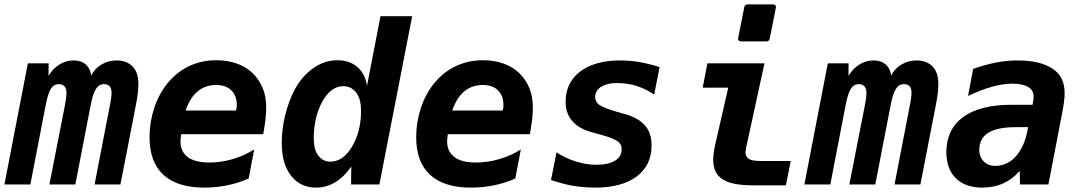

<svg xmlns="http://www.w3.org/2000/svg" viewBox="-36 -833 4873 867"><path d="M89.8 -546.9H183.6L183.1 -490.2Q203.1 -523.9 232.9 -542Q261.7 -560.1 295.9 -560.1Q330.1 -560.1 351.1 -542Q372.1 -523.4 376 -492.2Q391.1 -523.4 422.9 -542Q454.1 -560.1 490.2 -560.1Q513.7 -560.1 531.7 -553Q549.8 -545.9 562.5 -533.2Q576.7 -518.6 582.8 -498.3Q588.9 -478 588.9 -454.6Q588.9 -446.3 588.1 -434.8Q587.4 -423.3 586.4 -411.6Q585 -398.4 581.8 -381.3Q578.6 -364.3 576.2 -351.1L507.8 0H391.1L459 -351.1Q461.4 -362.3 462.9 -371.1Q464.4 -379.9 465.8 -391.1Q466.8 -398.4 467.3 -404.3Q467.8 -410.2 467.8 -414.1Q467.8 -425.3 465.3 -432.1Q462.9 -439 459.5 -442.9Q450.7 -453.1 434.1 -453.1Q410.6 -453.1 397 -431.2Q389.6 -419.4 383.5 -399.7Q377.4 -379.9 372.1 -351.1L304.2 0H187L255.9 -351.1Q256.8 -356.9 259 -368.4Q261.2 -379.9 262.2 -387.7Q263.2 -396 263.7 -402.1Q264.2 -408.2 264.2 -412.6Q264.2 -432.6 255.4 -442.9Q246.6 -453.1 230 -453.1Q207 -453.1 193.8 -432.1Q186 -419.9 180.2 -400.1Q174.3 -380.4 168.9 -351.1L101.1 0H-16.1Z M886.7 14.2Q764.6 14.2 702.1 -43.5Q669.9 -73.2 654.5 -116Q639.2 -158.7 639.2 -213.9Q639.2 -280.8 660.6 -346.2Q671.9 -379.4 686.8 -406.7Q701.7 -434.1 721.2 -458Q742.2 -483.4 766.8 -502.7Q791.5 -522 818.8 -534.7Q875 -561 940.9 -561Q990.7 -561 1032.7 -546.4Q1074.7 -531.7 1105 -502.4Q1133.3 -475.1 1149.7 -436.5Q1166 -397.9 1166 -348.1Q1166 -338.4 1165.3 -323.7Q1164.6 -309.1 1163.1 -296.4Q1162.1 -286.6 1159.2 -266.8Q1156.2 -247.1 1152.8 -227.1H782.2Q781.2 -223.1 781 -219.2Q780.8 -215.3 780.3 -211.4L778.8 -196.8Q778.8 -169.9 787.6 -152.6Q796.4 -135.3 811.5 -124Q844.2 -99.1 909.2 -99.1Q934.6 -99.1 960.9 -102.8Q987.3 -106.4 1013.7 -114.3Q1066.4 -129.4 1111.8 -158.2L1086.9 -26.9Q1040.5 -6.3 990.2 3.9Q939.5 14.2 886.7 14.2ZM1029.8 -334Q1031.7 -340.3 1032.7 -347.7Q1033.2 -351.1 1033.2 -354Q1033.2 -356.9 1033.2 -359.9Q1033.2 -400.9 1008.3 -425.3Q983.9 -449.2 939.9 -449.2Q891.1 -449.2 856.4 -420.4Q821.8 -391.6 802.2 -334Z M1390.6 14.2Q1320.3 14.2 1278.3 -39.6Q1257.3 -66.4 1246.8 -102.8Q1236.3 -139.2 1236.3 -188.5Q1236.3 -217.8 1240 -249Q1243.7 -280.3 1251.5 -312Q1259.3 -343.8 1270.5 -373.8Q1281.7 -403.8 1293.9 -426.8Q1309.6 -456.5 1331.1 -481.7Q1352.5 -506.8 1378.9 -525.4Q1429.7 -561 1487.8 -561Q1542 -561 1578.1 -530.3Q1594.7 -516.1 1606 -494.6Q1617.2 -473.1 1621.1 -444.8L1682.1 -759.8H1825.2L1677.2 0H1549.3L1550.3 -81.1Q1518.1 -34.2 1478 -10.3Q1437.5 14.2 1390.6 14.2ZM1456.5 -103Q1484.4 -103 1508.8 -119.9Q1533.2 -136.7 1553.7 -170.9Q1574.2 -205.1 1584.2 -245.6Q1594.2 -286.1 1594.2 -329.1Q1594.2 -361.3 1588.6 -381.1Q1583 -400.9 1572.3 -415Q1550.3 -443.8 1513.7 -443.8Q1458.5 -443.8 1419.9 -375Q1400.4 -339.8 1390.6 -297.9Q1380.9 -255.9 1380.9 -212.9Q1380.9 -181.6 1386 -162.8Q1391.1 -144 1401.4 -130.4Q1421.9 -103 1456.5 -103Z M2090.8 14.2Q1968.8 14.2 1906.2 -43.5Q1874 -73.2 1858.6 -116Q1843.3 -158.7 1843.3 -213.9Q1843.3 -280.8 1864.7 -346.2Q1876 -379.4 1890.9 -406.7Q1905.8 -434.1 1925.3 -458Q1946.3 -483.4 1970.9 -502.7Q1995.6 -522 2022.9 -534.7Q2079.1 -561 2145 -561Q2194.8 -561 2236.8 -546.4Q2278.8 -531.7 2309.1 -502.4Q2337.4 -475.1 2353.8 -436.5Q2370.1 -397.9 2370.1 -348.1Q2370.1 -338.4 2369.4 -323.7Q2368.7 -309.1 2367.2 -296.4Q2366.2 -286.6 2363.3 -266.8Q2360.4 -247.1 2356.9 -227.1H1986.3Q1985.4 -223.1 1985.1 -219.2Q1984.9 -215.3 1984.4 -211.4L1982.9 -196.8Q1982.9 -169.9 1991.7 -152.6Q2000.5 -135.3 2015.6 -124Q2048.3 -99.1 2113.3 -99.1Q2138.7 -99.1 2165 -102.8Q2191.4 -106.4 2217.8 -114.3Q2270.5 -129.4 2315.9 -158.2L2291 -26.9Q2244.6 -6.3 2194.3 3.9Q2143.6 14.2 2090.8 14.2ZM2233.9 -334Q2235.8 -340.3 2236.8 -347.7Q2237.3 -351.1 2237.3 -354Q2237.3 -356.9 2237.3 -359.9Q2237.3 -400.9 2212.4 -425.3Q2188 -449.2 2144 -449.2Q2095.2 -449.2 2060.5 -420.4Q2025.9 -391.6 2006.3 -334Z M2652.8 14.2Q2627 14.2 2600.1 12Q2573.2 9.8 2551.3 5.9Q2527.8 2 2502.2 -4.9Q2476.6 -11.7 2452.1 -20L2477.1 -145Q2500.5 -129.9 2521.2 -120.4Q2542 -110.8 2565.4 -103.5Q2587.9 -96.7 2610.1 -92.8Q2632.3 -88.9 2657.2 -88.9Q2710.9 -88.9 2741.2 -107.4Q2771 -125.5 2771 -159.2Q2771 -172.4 2766.8 -179.9Q2762.7 -187.5 2755.9 -192.9Q2746.1 -200.7 2726.1 -208.7Q2706.1 -216.8 2676.3 -225.1L2633.3 -236.8Q2606.4 -244.1 2584 -257.1Q2561.5 -270 2545.9 -289.1Q2532.7 -305.2 2525.4 -325.9Q2518.1 -346.7 2518.1 -374.5Q2518.1 -417.5 2535.2 -451.9Q2552.2 -486.3 2584 -510.3Q2615.7 -534.2 2660.9 -547.1Q2706.1 -560.1 2762.2 -560.1Q2784.7 -560.1 2808.6 -558.1Q2832.5 -556.2 2852.1 -552.7Q2871.6 -549.3 2896.5 -543.2Q2921.4 -537.1 2942.4 -529.8L2918 -405.8Q2880.9 -431.6 2838.9 -444.8Q2817.4 -451.7 2795.7 -454.8Q2773.9 -458 2752.4 -458Q2727.5 -458 2709.7 -453.6Q2691.9 -449.2 2678.2 -440.9Q2651.4 -423.8 2651.4 -395.5Q2651.4 -373 2669.4 -359.9Q2679.2 -353 2698.5 -345.2Q2717.8 -337.4 2750 -328.1L2786.1 -317.9Q2818.4 -308.6 2841.1 -295.2Q2863.8 -281.7 2877.4 -265.6Q2891.6 -249 2898.9 -226.8Q2906.2 -204.6 2906.2 -175.3Q2906.2 -130.9 2889.2 -95.9Q2872.1 -61 2839.8 -36.6Q2805.7 -10.7 2757.8 1.7Q2710 14.2 2652.8 14.2Z M3310.5 -646Q3296.9 -646 3296.9 -658.2Q3296.9 -660.6 3297.4 -662.1L3324.7 -799.8Q3326.7 -813 3340.3 -813H3454.1Q3467.8 -813 3467.8 -800.8Q3467.8 -798.3 3467.3 -796.9L3439.9 -659.2Q3437.5 -646 3424.3 -646ZM3367.7 3.9Q3315.4 3.9 3281.2 -2.9Q3247.1 -9.8 3226.1 -23.9Q3203.1 -39.1 3193.8 -61.3Q3184.6 -83.5 3184.6 -111.8Q3184.6 -120.1 3185.3 -127.2Q3186 -134.3 3187 -142.6Q3188.5 -153.8 3189.9 -161.9Q3191.4 -169.9 3193.8 -181.2L3252.4 -437H3137.2L3158.2 -546.9H3416L3335 -174.3Q3333.5 -168.5 3333 -165.8Q3332.5 -163.1 3332.5 -161.9Q3332.5 -160.6 3332.5 -159.7Q3332.5 -158.7 3332 -156.7Q3331.1 -152.8 3330.8 -149.9Q3330.6 -147 3330.6 -144Q3330.6 -135.7 3334 -128.2Q3337.4 -120.6 3345.7 -115.2Q3360.8 -106 3398.9 -106H3534.7L3512.7 3.9Z M3702.1 -546.9H3795.9L3795.4 -490.2Q3815.4 -523.9 3845.2 -542Q3874 -560.1 3908.2 -560.1Q3942.4 -560.1 3963.4 -542Q3984.4 -523.4 3988.3 -492.2Q4003.4 -523.4 4035.2 -542Q4066.4 -560.1 4102.5 -560.1Q4126 -560.1 4144 -553Q4162.1 -545.9 4174.8 -533.2Q4189 -518.6 4195.1 -498.3Q4201.2 -478 4201.2 -454.6Q4201.2 -446.3 4200.4 -434.8Q4199.7 -423.3 4198.7 -411.6Q4197.3 -398.4 4194.1 -381.3Q4190.9 -364.3 4188.5 -351.1L4120.1 0H4003.4L4071.3 -351.1Q4073.7 -362.3 4075.2 -371.1Q4076.7 -379.9 4078.1 -391.1Q4079.1 -398.4 4079.6 -404.3Q4080.1 -410.2 4080.1 -414.1Q4080.1 -425.3 4077.6 -432.1Q4075.2 -439 4071.8 -442.9Q4063 -453.1 4046.4 -453.1Q4022.9 -453.1 4009.3 -431.2Q4002 -419.4 3995.8 -399.7Q3989.7 -379.9 3984.4 -351.1L3916.5 0H3799.3L3868.2 -351.1Q3869.1 -356.9 3871.3 -368.4Q3873.5 -379.9 3874.5 -387.7Q3875.5 -396 3876 -402.1Q3876.5 -408.2 3876.5 -412.6Q3876.5 -432.6 3867.7 -442.9Q3858.9 -453.1 3842.3 -453.1Q3819.3 -453.1 3806.2 -432.1Q3798.3 -419.9 3792.5 -400.1Q3786.6 -380.4 3781.2 -351.1L3713.4 0H3596.2Z M4399.4 14.2Q4362.8 14.2 4332.5 3.9Q4302.2 -6.3 4280.3 -28.3Q4257.3 -50.8 4247.3 -81.1Q4237.3 -111.3 4237.3 -146.5Q4237.3 -196.3 4256.3 -236.6Q4275.4 -276.9 4313.5 -304.7Q4389.2 -359.9 4532.2 -359.9H4626.5L4630.4 -383.8Q4631.3 -388.7 4631.3 -389.6V-397.9Q4631.3 -425.8 4606.4 -440.4Q4581.5 -455.1 4535.2 -455.1Q4493.7 -455.1 4443.8 -441.4Q4419.4 -434.6 4393.3 -424.6Q4367.2 -414.6 4335.4 -399.9L4358.4 -522Q4414.6 -541.5 4462.9 -550.8Q4487.8 -555.7 4510.7 -557.9Q4533.7 -560.1 4558.6 -560.1Q4609.4 -560.1 4649.2 -550.8Q4689 -541.5 4716.8 -522.9Q4746.1 -503.4 4758.8 -475.8Q4771.5 -448.2 4771.5 -412.6Q4771.5 -403.8 4770.8 -393.3Q4770 -382.8 4768.1 -369.1Q4766.1 -355 4764.2 -343Q4762.2 -331.1 4758.3 -312L4698.2 0H4570.3L4568.4 -61Q4534.2 -22.5 4493.7 -4.9Q4472.2 4.9 4448.2 9.5Q4424.3 14.2 4399.4 14.2ZM4459 -84Q4485.4 -84 4509.5 -95.2Q4533.7 -106.4 4553.2 -129.4Q4571.8 -150.9 4585.7 -183.1Q4599.6 -215.3 4606.4 -258.8H4551.3Q4466.8 -258.8 4426.8 -233.4Q4406.2 -220.7 4396.2 -201.2Q4386.2 -181.6 4386.2 -156.7Q4386.2 -139.2 4391.4 -126.5Q4396.5 -113.8 4406.2 -104Q4416 -94.2 4428.5 -89.1Q4440.9 -84 4459 -84Z"/></svg>

Font: Hack
Style: Bold Italic
Weight: 700
Italic angle: -11°
Monospace: yes
Designer: Christopher Simpkins
Foundry: Christopher Simpkins
Version: Version 2.017; ttfautohint (v1.4.1) -l 4 -r 80 -G 350 -x 0 -